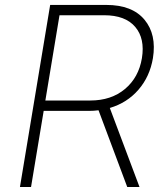

<svg xmlns="http://www.w3.org/2000/svg" viewBox="-20 -747 663 767"><path d="M59.7 0 180.4 -727.3H404.5Q508.2 -727.3 557.2 -668.3Q606.2 -609.4 590.9 -514.6Q578.5 -441.1 533.2 -388.7Q487.9 -336.3 418.7 -315.7L537.3 0H488.3L373.6 -306.5Q354.8 -304 334.9 -304H154.5L104 0ZM161.2 -345.5H340.6Q424.4 -345.5 479.2 -391.5Q534.1 -437.5 546.9 -514.6Q559.7 -593 520.1 -639.6Q480.5 -686.1 396.3 -686.1H217.7Z"/></svg>

Font: Inter Extra Light  BETA
Style: Italic
Weight: 200
Italic angle: 9.39999°
Designer: Rasmus Andersson
Foundry: rsms
Version: Version 3.011;git-f93a4a705